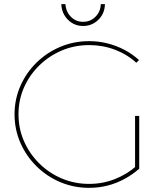

<svg xmlns="http://www.w3.org/2000/svg" viewBox="-20 -901 800 924"><path d="M636 -599Q591 -640 532.5 -662Q474 -684 409 -684Q339 -684 277.5 -658Q216 -632 169 -586Q122 -540 95.5 -480Q69 -420 69 -351Q69 -282 95.5 -221.5Q122 -161 169 -114.5Q216 -68 277.5 -42Q339 -16 409 -16Q474 -16 532.5 -39Q591 -62 636 -102L650 -89Q618 -61 579.5 -40Q541 -19 498 -8Q455 3 409 3Q335 3 270 -24.5Q205 -52 155.5 -101Q106 -150 78 -214Q50 -278 50 -351Q50 -423 78 -487Q106 -551 155.5 -599.5Q205 -648 270 -675.5Q335 -703 409 -703Q455 -703 498 -692Q541 -681 579 -661Q617 -641 649 -612ZM630 -343H650V-89H630ZM295 -881Q297 -845 321 -820.5Q345 -796 380 -796Q415 -796 439.5 -820.5Q464 -845 465 -881H485Q484 -836 453.5 -806Q423 -776 380 -776Q337 -776 307 -806Q277 -836 275 -881Z"/></svg>

Font: Alexandria Thin
Style: Regular
Weight: 250
Designer: Mohamed Gaber
Foundry: Kief Type Foundry
Version: Version 5.100